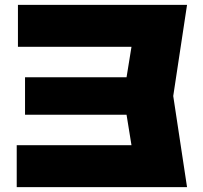

<svg xmlns="http://www.w3.org/2000/svg" viewBox="-20 -770 836 790"><path d="M633.6 -452.1V-297.9H83V-452.1ZM536.6 -673.6 622.4 -577.5H53.8V-750H749.6L692.8 -375L749.6 0H48.8V-172.5H622.4L536.6 -76.4L488.2 -375Z"/></svg>

Font: Unbounded Variable
Style: Regular
Weight: 400
Designer: Luke Prowse, Jean-Baptiste Morizot, Fátima Lázaro, Florian Runge
Foundry: NaN
Version: Version 1.600;FEAKit 1.0